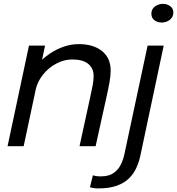

<svg xmlns="http://www.w3.org/2000/svg" viewBox="-20 -772 936 1014"><path d="M400 0 455.5 -254.5Q465 -297.5 469.8 -323.8Q474.5 -350 474.5 -370.5Q474.5 -411 446.2 -434.5Q418 -458 361 -458Q318.5 -458 277.5 -436.2Q236.5 -414.5 207 -377.8Q177.5 -341 167.5 -295.5L118.5 -314Q128.5 -361 155.8 -401.8Q183 -442.5 221.8 -473.2Q260.5 -504 305.5 -521.5Q350.5 -539 396 -539Q473.5 -539 519 -502.2Q564.5 -465.5 564.5 -399Q564.5 -371.5 558 -335.8Q551.5 -300 539.5 -246.5L485 0ZM20 0 133 -531H218L105 0ZM499.5 223Q484 223 472.8 221Q461.5 219 455 217L470.5 154Q477.5 156 487.5 157.8Q497.5 159.5 512.5 159.5Q555 159.5 580.2 141.5Q605.5 123.5 618.2 97Q631 70.5 636.5 44.5L759.5 -531H844.5L721.5 49Q714.5 81.5 701 112.5Q687.5 143.5 662.8 168.5Q638 193.5 598.5 208.2Q559 223 499.5 223ZM834 -653Q811.5 -653 795.5 -665.2Q779.5 -677.5 779.5 -699Q779.5 -715.5 788 -727.2Q796.5 -739 810.8 -745.2Q825 -751.5 841 -751.5Q863 -751.5 879.2 -739.2Q895.5 -727 895.5 -706Q895.5 -689.5 886.8 -677.8Q878 -666 864 -659.5Q850 -653 834 -653Z"/></svg>

Font: Epilogue
Style: Italic
Weight: 400
Italic angle: -12°
Designer: Tyler Finck
Foundry: Etcetera Type Co
Version: Version 2.112